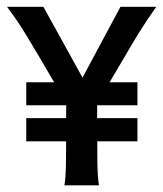

<svg xmlns="http://www.w3.org/2000/svg" viewBox="-20 -555 489 575"><path d="M202.6 -205.1 94.7 -389.6Q73.2 -425.8 52.5 -459.7Q31.7 -493.7 1 -534.7H109.9L271.5 -242.2ZM172.9 0Q176.8 -22 177.5 -63.5Q178.2 -105 178.2 -159.2V-254.4H271V-159.2Q271 -105 271.7 -63.5Q272.5 -22 276.4 0ZM58.6 -131.8V-201.2H391.6V-131.8ZM58.6 -239.7V-308.6H391.6V-239.7ZM247.1 -205.1 184.1 -242.2 340.8 -534.7H447.8Q415.5 -488.3 396.2 -457Q377 -425.8 356 -389.6Z"/></svg>

Font: Harmattan SemiBold
Style: Regular
Weight: 600
Designer: George W. Nuss III and SIL International
Foundry: SIL International
Version: Version 4.000